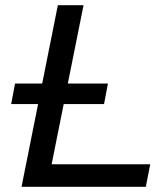

<svg xmlns="http://www.w3.org/2000/svg" viewBox="-20 -720 644 740"><path d="M63 0 203 -700H302L179 -87H559L542 0ZM23 -319 38 -398H396L381 -319Z"/></svg>

Font: Montserrat Thin Medium
Style: Italic
Weight: 500
Italic angle: -11.3°
Version: Version 9.000